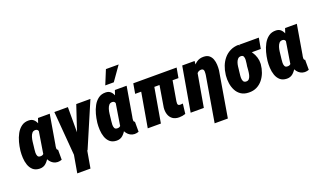

<svg xmlns="http://www.w3.org/2000/svg" viewBox="-91 -1362 3599 2146"><g transform="rotate(-20 1708.5 -289.0)"><path d="M22.5 -250 23.9 -259.8Q28.8 -301.8 41.7 -350.3Q54.7 -398.9 78.1 -442.4Q101.6 -485.8 138.4 -512.9Q175.3 -540 227.5 -538.1Q263.7 -536.6 284.9 -515.6Q306.2 -494.6 317.4 -461.9Q328.6 -429.2 332.3 -392.1Q335.9 -355 335.4 -320.6Q335 -286.1 334 -262.7L333 -250.5Q327.1 -217.3 315.4 -172.6Q303.7 -127.9 283.9 -85.7Q264.2 -43.5 233.4 -15.9Q202.6 11.7 158.7 10.7Q108.4 9.3 79.3 -16.8Q50.3 -43 36.6 -83Q22.9 -123 20.8 -167.5Q18.6 -211.9 22.5 -250ZM181.2 -259.8 180.2 -250Q179.2 -237.8 176 -216.3Q172.9 -194.8 172.6 -172.4Q172.4 -149.9 180.2 -133.5Q188 -117.2 209.5 -116.7Q232.4 -114.7 246.6 -126.7Q260.7 -138.7 268.8 -157.5Q276.9 -176.3 280.8 -197.5Q284.7 -218.8 286.6 -235.8L291 -274.9Q292.5 -287.1 295.4 -309.3Q298.3 -331.5 297.6 -355Q296.9 -378.4 288.3 -394.8Q279.8 -411.1 257.8 -412.1Q232.9 -412.6 218.8 -395.8Q204.6 -378.9 196.8 -353.3Q189 -327.6 186 -301.8Q183.1 -275.9 181.2 -259.8ZM332.5 -528.3H472.2L413.1 -179.7Q411.6 -175.8 410.2 -166.5Q408.7 -157.2 408 -146.2Q407.2 -135.3 409.9 -127.7Q412.6 -120.1 419.9 -119.1Q420.9 -119.1 421.1 -119.4Q421.4 -119.6 421.9 -120.1V1Q409.2 5.4 397.2 7.6Q385.3 9.8 372.6 9.8Q344.2 8.8 322 -3.9Q299.8 -16.6 284.2 -37.6Q268.6 -58.6 259.8 -84.2Q251 -109.9 251 -136.2L297.4 -424.3Z M731.9 -34.2 690.4 203.6H533.2L574.7 -34.2ZM657.7 -139.6 787.6 -528.3H956.1L730 0H620.6ZM688 -528.3 687.5 -119.6 671.9 0H569.8L526.9 -528.3Z M937 -250 938.5 -259.8Q943.4 -301.8 956.3 -350.3Q969.2 -398.9 992.7 -442.4Q1016.1 -485.8 1053 -512.9Q1089.8 -540 1142.1 -538.1Q1178.2 -536.6 1199.5 -515.6Q1220.7 -494.6 1231.9 -461.9Q1243.2 -429.2 1246.8 -392.1Q1250.5 -355 1250 -320.6Q1249.5 -286.1 1248.5 -262.7L1247.6 -250.5Q1241.7 -217.3 1230 -172.6Q1218.3 -127.9 1198.5 -85.7Q1178.7 -43.5 1147.9 -15.9Q1117.2 11.7 1073.2 10.7Q1022.9 9.3 993.9 -16.8Q964.8 -43 951.2 -83Q937.5 -123 935.3 -167.5Q933.1 -211.9 937 -250ZM1095.7 -259.8 1094.7 -250Q1093.8 -237.8 1090.6 -216.3Q1087.4 -194.8 1087.2 -172.4Q1086.9 -149.9 1094.7 -133.5Q1102.5 -117.2 1124 -116.7Q1147 -114.7 1161.1 -126.7Q1175.3 -138.7 1183.3 -157.5Q1191.4 -176.3 1195.3 -197.5Q1199.2 -218.8 1201.2 -235.8L1205.6 -274.9Q1207 -287.1 1210 -309.3Q1212.9 -331.5 1212.2 -355Q1211.4 -378.4 1202.9 -394.8Q1194.3 -411.1 1172.4 -412.1Q1147.5 -412.6 1133.3 -395.8Q1119.1 -378.9 1111.3 -353.3Q1103.5 -327.6 1100.6 -301.8Q1097.7 -275.9 1095.7 -259.8ZM1247.1 -528.3H1386.7L1327.6 -179.7Q1326.2 -175.8 1324.7 -166.5Q1323.2 -157.2 1322.5 -146.2Q1321.8 -135.3 1324.5 -127.7Q1327.1 -120.1 1334.5 -119.1Q1335.4 -119.1 1335.7 -119.4Q1335.9 -119.6 1336.4 -120.1V1Q1323.7 5.4 1311.8 7.6Q1299.8 9.8 1287.1 9.8Q1258.8 8.8 1236.6 -3.9Q1214.4 -16.6 1198.7 -37.6Q1183.1 -58.6 1174.3 -84.2Q1165.5 -109.9 1165.5 -136.2L1211.9 -424.3ZM1163.6 -613.3 1232.9 -782.2H1384.3L1265.1 -613.3Z M1981.4 -528.3 1960.4 -410.2H1445.3L1465.8 -528.3ZM1693.8 -528.3 1602.1 0H1445.8L1537.6 -528.3ZM1754.4 -528.3H1910.6L1850.1 -175.3Q1848.6 -162.6 1848.4 -151.4Q1848.1 -140.1 1853.5 -132.8Q1858.9 -125.5 1874 -124Q1883.3 -123.5 1891.6 -124.8Q1899.9 -126 1909.2 -126.5L1895 -7.8Q1877 -1.5 1857.7 1.7Q1838.4 4.9 1818.4 4.9Q1771 4.4 1741.7 -17.3Q1712.4 -39.1 1700.4 -75.4Q1688.5 -111.8 1692.9 -156.2Z M2183.6 -406.2 2112.8 0H1956.1L2047.9 -528.3H2195.3ZM2132.3 -282.2 2109.4 -281.7Q2114.7 -320.8 2127.9 -366Q2141.1 -411.1 2164.1 -450.9Q2187 -490.7 2222.2 -515.4Q2257.3 -540 2306.6 -538.6Q2346.7 -537.6 2370.4 -518.1Q2394 -498.5 2405 -468.3Q2416 -438 2417.7 -403.6Q2419.4 -369.1 2416 -337.4L2324.7 203.1H2167.5L2259.3 -338.9Q2259.8 -347.2 2261.2 -359.1Q2262.7 -371.1 2261.5 -382.8Q2260.3 -394.5 2254.4 -402.6Q2248.5 -410.6 2234.4 -412.1Q2210 -413.1 2192.4 -400.4Q2174.8 -387.7 2162.8 -367.2Q2150.9 -346.7 2143.8 -324Q2136.7 -301.3 2132.3 -282.2Z M2468.3 -255.4 2469.7 -265.6Q2475.6 -317.9 2493.9 -364.7Q2512.2 -411.6 2543 -448.2Q2573.7 -484.9 2617.2 -506.8Q2660.6 -528.8 2716.8 -530.3Q2729.5 -513.2 2736.6 -496.8Q2743.7 -480.5 2753.4 -466.1Q2763.2 -451.7 2782.2 -441.9Q2814 -424.3 2835.9 -392.3Q2857.9 -360.4 2869.1 -323Q2880.4 -285.6 2878.4 -250.5L2877.9 -239.7Q2873.5 -190.9 2856.7 -145.8Q2839.8 -100.6 2810.8 -64.7Q2781.7 -28.8 2740.5 -8.3Q2699.2 12.2 2646 10.7Q2591.3 9.8 2555.2 -14.2Q2519 -38.1 2498.5 -76.9Q2478 -115.7 2470.9 -162.4Q2463.9 -209 2468.3 -255.4ZM2626.5 -266.1 2625 -255.9Q2624.5 -242.7 2621.1 -220Q2617.7 -197.3 2617.7 -173.6Q2617.7 -149.9 2626.5 -133.3Q2635.3 -116.7 2658.2 -115.7Q2682.1 -114.3 2695.3 -130.6Q2708.5 -147 2714.4 -171.6Q2720.2 -196.3 2722.2 -220.5Q2724.1 -244.6 2725.6 -259.8L2726.1 -270Q2727.1 -280.3 2731 -301.5Q2734.9 -322.8 2735.8 -345.5Q2736.8 -368.2 2730 -384.5Q2723.1 -400.9 2702.1 -401.9Q2678.2 -403.3 2663.8 -388.9Q2649.4 -374.5 2641.6 -352.3Q2633.8 -330.1 2630.9 -306.4Q2627.9 -282.7 2626.5 -266.1ZM2959 -528.3 2936.5 -401.4H2704.1L2726.6 -528.3Z M2961.4 -250 2962.9 -259.8Q2967.8 -301.8 2980.7 -350.3Q2993.7 -398.9 3017.1 -442.4Q3040.5 -485.8 3077.4 -512.9Q3114.3 -540 3166.5 -538.1Q3202.6 -536.6 3223.9 -515.6Q3245.1 -494.6 3256.3 -461.9Q3267.6 -429.2 3271.2 -392.1Q3274.9 -355 3274.4 -320.6Q3273.9 -286.1 3272.9 -262.7L3272 -250.5Q3266.1 -217.3 3254.4 -172.6Q3242.7 -127.9 3222.9 -85.7Q3203.1 -43.5 3172.4 -15.9Q3141.6 11.7 3097.7 10.7Q3047.4 9.3 3018.3 -16.8Q2989.3 -43 2975.6 -83Q2961.9 -123 2959.7 -167.5Q2957.5 -211.9 2961.4 -250ZM3120.1 -259.8 3119.1 -250Q3118.2 -237.8 3115 -216.3Q3111.8 -194.8 3111.6 -172.4Q3111.3 -149.9 3119.1 -133.5Q3127 -117.2 3148.4 -116.7Q3171.4 -114.7 3185.5 -126.7Q3199.7 -138.7 3207.8 -157.5Q3215.8 -176.3 3219.7 -197.5Q3223.6 -218.8 3225.6 -235.8L3230 -274.9Q3231.4 -287.1 3234.4 -309.3Q3237.3 -331.5 3236.6 -355Q3235.8 -378.4 3227.3 -394.8Q3218.8 -411.1 3196.8 -412.1Q3171.9 -412.6 3157.7 -395.8Q3143.6 -378.9 3135.7 -353.3Q3127.9 -327.6 3125 -301.8Q3122.1 -275.9 3120.1 -259.8ZM3271.5 -528.3H3411.1L3352.1 -179.7Q3350.6 -175.8 3349.1 -166.5Q3347.7 -157.2 3346.9 -146.2Q3346.2 -135.3 3348.9 -127.7Q3351.6 -120.1 3358.9 -119.1Q3359.9 -119.1 3360.1 -119.4Q3360.4 -119.6 3360.8 -120.1V1Q3348.1 5.4 3336.2 7.6Q3324.2 9.8 3311.5 9.8Q3283.2 8.8 3261 -3.9Q3238.8 -16.6 3223.1 -37.6Q3207.5 -58.6 3198.7 -84.2Q3189.9 -109.9 3189.9 -136.2L3236.3 -424.3Z"/></g></svg>

Font: Roboto Condensed Black
Style: Italic
Weight: 900
Italic angle: -12°
Designer: Christian Robertson
Foundry: Google
Version: Version 3.008; 2023